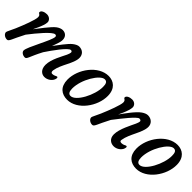

<svg xmlns="http://www.w3.org/2000/svg" viewBox="143 -1309 2117 2117"><g transform="rotate(45 1202.0 -250.0)"><path d="M1 -45.9C1 -22 29.3 4.9 66.4 4.9C97.2 4.9 98.6 -36.1 174.3 -179.2C246.1 -272.9 361.8 -413.1 403.3 -413.1C414.6 -413.1 423.3 -407.2 423.3 -394C423.3 -335 281.7 -98.1 281.7 -41C281.7 -17.1 310.5 4.9 344.7 4.9C375.5 4.9 372.1 -36.1 447.8 -179.2C500.5 -258.3 609.4 -413.1 647.9 -413.1C658.7 -413.1 668 -407.2 668 -394C668 -384.8 661.6 -364.7 652.8 -345.7C630.4 -296.9 564 -188 564 -99.6C564 -25.4 608.4 4.9 649.4 4.9C700.7 4.9 735.8 -30.3 746.6 -49.3C758.3 -69.8 763.7 -98.1 747.1 -98.1C734.4 -98.1 720.2 -80.6 688 -80.6C674.3 -80.6 666.5 -89.8 666.5 -106.9C666.5 -110.4 667 -114.3 667.5 -118.2C683.1 -222.2 775.9 -329.1 775.9 -417.5C775.9 -469.7 740.7 -505.4 684.6 -505.4C666.5 -505.4 640.1 -493.2 615.2 -473.6C573.7 -441.4 505.9 -346.2 468.3 -296.9C482.9 -341.3 504.9 -386.7 504.9 -427.2C504.9 -473.6 475.6 -505.4 428.2 -505.4C410.2 -505.4 383.3 -496.6 358.9 -478.5C309.6 -442.4 218.8 -315.4 190.4 -280.3C182.1 -270 250 -390.1 250 -447.3C250 -476.6 222.2 -505.4 181.6 -505.4C145.5 -505.4 106.4 -489.3 106.4 -462.9C106.4 -443.8 135.7 -452.1 135.7 -412.1C135.7 -370.6 87.4 -244.6 47.9 -152.3C24.4 -97.7 1 -58.1 1 -45.9ZM451.7 -275.4C451.7 -275.9 452.1 -276.4 452.6 -276.9C452.1 -275.9 451.7 -275.4 451.7 -275.4Z M850.6 -154.3C852.1 -43.9 917 4.9 1004.4 4.9C1161.6 4.9 1295.9 -182.1 1293.5 -344.2C1292 -456.5 1223.6 -505.4 1144.5 -505.4C984.9 -505.4 848.1 -317.4 850.6 -154.3ZM957 -122.6C955.6 -263.7 1070.3 -449.2 1140.6 -449.2C1178.7 -449.2 1185.1 -416.5 1185.5 -375C1187 -249.5 1084 -51.3 1002 -51.3C969.2 -51.3 958 -79.1 957 -122.6Z M1330.1 -45.9C1330.1 -22 1358.4 4.9 1395.5 4.9C1426.3 4.9 1427.7 -36.1 1503.4 -179.2C1575.2 -272.9 1685.1 -413.1 1716.3 -413.1C1730 -413.1 1743.2 -407.2 1743.2 -394C1743.2 -384.8 1736.8 -364.7 1728 -345.7C1705.1 -294.9 1639.2 -176.3 1639.2 -89.8C1639.2 -22.5 1686 4.9 1729.5 4.9C1780.8 4.9 1815.9 -30.3 1826.7 -49.3C1838.4 -69.8 1843.8 -98.1 1827.1 -98.1C1814.5 -98.1 1800.3 -80.6 1768.1 -80.6C1751.5 -80.6 1741.7 -86.4 1741.7 -97.2C1741.7 -100.6 1742.2 -104 1742.7 -108.4C1759.3 -215.3 1851.1 -326.2 1851.1 -417.5C1851.1 -469.7 1810.5 -505.4 1757.3 -505.4C1735.8 -505.4 1711.4 -494.6 1688 -478.5C1631.8 -440.9 1544.4 -315.4 1519.5 -280.3C1512.2 -269.5 1576.7 -390.1 1576.7 -447.3C1576.7 -476.6 1551.3 -505.4 1510.7 -505.4C1474.6 -505.4 1435.5 -489.3 1435.5 -462.9C1435.5 -443.8 1464.8 -452.1 1464.8 -412.1C1464.8 -370.6 1416.5 -244.6 1377 -152.3C1353.5 -97.7 1330.1 -58.1 1330.1 -45.9Z M1925.8 -154.3C1927.2 -43.9 1992.2 4.9 2079.6 4.9C2236.8 4.9 2371.1 -182.1 2368.7 -344.2C2367.2 -456.5 2298.8 -505.4 2219.7 -505.4C2060.1 -505.4 1923.3 -317.4 1925.8 -154.3ZM2032.2 -122.6C2030.8 -263.7 2145.5 -449.2 2215.8 -449.2C2253.9 -449.2 2260.3 -416.5 2260.7 -375C2262.2 -249.5 2159.2 -51.3 2077.1 -51.3C2044.4 -51.3 2033.2 -79.1 2032.2 -122.6Z"/></g></svg>

Font: Courgette
Style: Regular
Weight: 400
Designer: Karolina Lach
Foundry: Karolina Lach
Version: Version 1.002